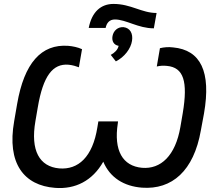

<svg xmlns="http://www.w3.org/2000/svg" viewBox="-20 -946 1076 976"><path d="M260 9C363 17 450 -27 505 -124C539 -43 610 1 702 8C854 19 965 -77 1001 -283L1017 -369C1054 -582 1000 -692 860 -705C836 -708 814 -706 793 -701L777 -608C795 -612 809 -613 829 -611C913 -603 936 -533 909 -371L897 -301C872 -154 797 -85 702 -93C604 -102 557 -180 579 -320L580 -329H480L475 -299C451 -147 377 -82 281 -90C181 -99 134 -180 160 -330L172 -400C199 -560 248 -624 329 -617C349 -615 368 -609 381 -604L397 -696C375 -706 350 -711 327 -713C190 -723 103 -626 67 -417L52 -330C14 -115 102 -3 260 9ZM431 -804H517C522 -829 536 -847 564 -847C621 -847 682 -802 762 -802L776 -880C700 -880 646 -926 557 -926C493 -926 447 -886 431 -804ZM543 -667 569 -634C613 -656 645 -699 651 -738C657 -775 642 -804 608 -808C579 -810 557 -790 552 -763C547 -737 559 -717 583 -713C579 -693 562 -677 543 -667Z"/></svg>

Font: Fixel Text 20240404 Medium
Style: Italic
Weight: 500
Width: 4
Italic angle: -10°
Designer: AlfaBravo + MacPaw
Foundry: Kyrylo Tkachov, Marchela Mozhyna, Serhii Makarenko, Maria Weinstein, Zakhar Kryvoshyya
Version: Version 1.211;Glyphs 3.2 (3225)